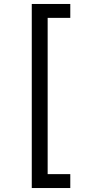

<svg xmlns="http://www.w3.org/2000/svg" viewBox="-20 -812 455 967"><path d="M140 -792H334V-722H220V65H334V135H140Z"/></svg>

Font: utamil25
Style: Book
Weight: 400
Designer: Jelle Bosma - Monotype Design Team
Foundry: Monotype Imaging Inc.
Version: Version 2.003